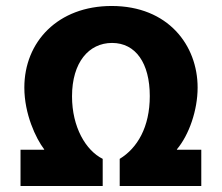

<svg xmlns="http://www.w3.org/2000/svg" viewBox="-20 -619 739 639"><path d="M48.3 0H321.8V-90.3C265.6 -118.2 219.7 -195.8 219.7 -298.3C219.7 -411.1 275.4 -476.1 353 -476.1C431.6 -476.1 478.5 -408.7 478.5 -299.3C478.5 -195.8 437 -126 378.4 -90.3V0H649.9V-120.6H568.8V-122.1C609.4 -170.4 637.7 -252.4 637.7 -327.6C637.7 -468.3 539.6 -599.1 351.6 -599.1C172.9 -599.1 61 -480 61 -327.6C61 -239.7 99.1 -158.7 127 -122.1V-120.6H48.3Z"/></svg>

Font: Now Black
Style: Regular
Weight: 400
Designer: Alfredo Marco Pradil
Foundry: Alfredo Marco Pradil
Version: Version 1.200;hotconv 1.0.109;makeotfexe 2.5.65596